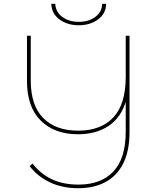

<svg xmlns="http://www.w3.org/2000/svg" viewBox="-20 -888 829 1011"><path d="M392 103Q308 103 243.5 72.5Q179 42 136 -13L151 -27Q195 29 254.5 56.5Q314 84 393 84Q512 84 577 15Q642 -54 642 -194V-360L644 -358Q618 -269 552 -225Q486 -181 391 -181Q267 -181 194.5 -253Q122 -325 122 -462V-700H142V-463Q142 -333 207.5 -266.5Q273 -200 392 -200Q511 -200 576.5 -269.5Q642 -339 642 -483V-700H662V-193Q662 -94 629.5 -28.5Q597 37 536.5 70Q476 103 392 103ZM395 -755Q335 -755 293.5 -785.5Q252 -816 250 -868H271Q273 -825 308 -799Q343 -773 395 -773Q447 -773 482 -799Q517 -825 518 -868H539Q538 -816 496 -785.5Q454 -755 395 -755Z"/></svg>

Font: Montserrat Alternates Thin
Style: Regular
Weight: 100
Designer: Julieta Ulanovsky
Foundry: Julieta Ulanovsky
Version: Version 9.000